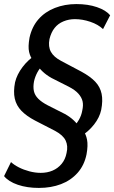

<svg xmlns="http://www.w3.org/2000/svg" viewBox="-25 -734 561 943"><path d="M166 189Q108 189 62.5 173.5Q17 158 -5 131L29 62Q44 76 67.5 88Q91 100 119.5 107.5Q148 115 175 115Q207 115 233 104Q259 93 277.5 71Q296 49 302 17Q310 -17 297.5 -43.5Q285 -70 246 -91L147 -142Q105 -164 80 -190Q55 -216 47.5 -250Q40 -284 49 -330Q58 -368 86 -405Q114 -442 154 -467L138 -436Q124 -453 118 -478.5Q112 -504 120 -549Q132 -603 164 -639.5Q196 -676 244.5 -695Q293 -714 350 -714Q407 -714 451 -699Q495 -684 516 -659L481 -591Q457 -614 418.5 -627Q380 -640 343 -640Q313 -640 286.5 -629Q260 -618 243 -596.5Q226 -575 218 -542Q211 -505 225 -479.5Q239 -454 275 -435L375 -382Q419 -358 443 -332.5Q467 -307 474 -273.5Q481 -240 472 -194Q464 -157 437 -122.5Q410 -88 369 -62L384 -91Q397 -76 402.5 -48Q408 -20 400 24Q389 78 356 115Q323 152 274.5 170.5Q226 189 166 189ZM142 -334Q137 -307 141.5 -286.5Q146 -266 163 -249Q180 -232 209 -217L294 -174Q319 -160 337 -143Q355 -126 363 -110L332 -107Q350 -124 362.5 -145.5Q375 -167 379 -191Q385 -217 380.5 -236.5Q376 -256 360 -274Q344 -292 313 -308L228 -351Q203 -365 184.5 -382.5Q166 -400 157 -416L189 -418Q170 -400 158.5 -378.5Q147 -357 142 -334Z"/></svg>

Font: Nunito Sans 7pt SemiCondensed SemiBold
Style: Italic
Weight: 600
Width: 4
Italic angle: -9°
Designer: Vernon Adams
Foundry: Vernon Adams
Version: Version 3.101;gftools[0.9.27]